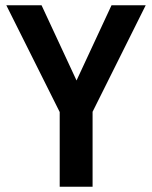

<svg xmlns="http://www.w3.org/2000/svg" viewBox="-20 -710 578 730"><path d="M4 -690H138L271 -404L404 -690H534L332 -285V0H207V-284Z"/></svg>

Font: Radio Canada Condensed SemiBold
Style: Regular
Weight: 600
Width: 3
Designer: Charles Daoud, Etienne Aubert Bonn, Alexandre Saumier Demers, Jacques Le Bailly
Foundry: Radio-Canada
Version: Version 2.104; ttfautohint (v1.8.4.7-5d5b);gftools[0.9.28.de